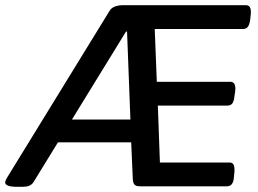

<svg xmlns="http://www.w3.org/2000/svg" viewBox="-33 -720 996 742"><path d="M34 2Q-13 2 -13 -15Q-13 -21 -6 -33L391 -679Q404 -700 445 -700H917Q940 -700 936 -664L934 -644Q931 -624 924.5 -616Q918 -608 907 -608H565L573 -404H857Q880 -404 876 -368L873 -348Q871 -328 864.5 -320Q858 -312 847 -312H577L585 -92H854Q866 -92 870 -83Q874 -74 873 -56L871 -36Q869 0 844 0H508Q491 0 485.5 -8Q480 -16 480 -33L474 -170H191L97 -17Q90 -6 79.5 -2Q69 2 53 2ZM454 -598 245 -258H471L458 -598Z"/></svg>

Font: Asap Semi Expanded Semi Expanded Medium
Style: Italic
Weight: 500
Width: 6
Italic angle: -6°
Designer: Pablo Cosgaya
Foundry: Omnibus-Type
Version: Version 3.001; ttfautohint (v1.8.4.7-5d5b)